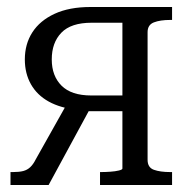

<svg xmlns="http://www.w3.org/2000/svg" viewBox="-20 -529 546 549"><path d="M330 -464H242Q183 -464 155.5 -435.5Q128 -407 128 -359Q128 -312 156 -284Q184 -256 241 -256H355V-211H224L201 -215Q153 -220 119.5 -238.5Q86 -257 68.5 -288Q51 -319 51 -359Q51 -403 72.5 -436.5Q94 -470 136 -489.5Q178 -509 239 -509H472V-472H467Q438 -472 420 -465Q402 -458 402 -437V-72Q402 -50 420 -43.5Q438 -37 467 -37H472V0H266V-37H269Q281 -37 295.5 -38Q310 -39 320 -41.5Q330 -44 330 -47ZM173 -235 240 -223 119 0H10V-37H17Q35 -37 46.5 -40Q58 -43 66.5 -51Q75 -59 82 -73Z"/></svg>

Font: Roboto Serif 28pt Condensed Light
Style: Regular
Weight: 300
Width: 3
Designer: Greg Gazdowicz
Foundry: Commercial Type
Version: Version 1.008